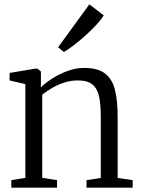

<svg xmlns="http://www.w3.org/2000/svg" viewBox="-20 -862 651 882"><path d="M96.5 -45V-475.5L24 -492.5V-527L141.5 -546.5H152.5L168 -533.5V-491L167.5 -460.5Q187.5 -480.5 219.8 -501.2Q252 -522 290.2 -536Q328.5 -550 366.5 -550Q429.5 -550 462.8 -524.2Q496 -498.5 508.2 -448.8Q520.5 -399 520.5 -326.5V-44.5L589.5 -34.5V0H377.5V-34.5L443 -44.5V-326Q443 -380 435.5 -417Q428 -454 405.5 -473.2Q383 -492.5 337 -492.5Q307 -492.5 277.8 -483.5Q248.5 -474.5 222.2 -459.5Q196 -444.5 174 -427V-45L242 -34.5V0H32V-34.5ZM273 -623.5 247 -645 390.5 -842 456.5 -791.5Q446.5 -774 424 -749.5Q401.5 -725 373.5 -699.8Q345.5 -674.5 319 -654.2Q292.5 -634 274 -623.5Z"/></svg>

Font: Merriweather 60pt Light
Style: Regular
Weight: 300
Version: Version 2.100